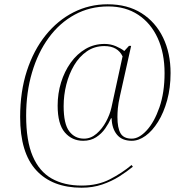

<svg xmlns="http://www.w3.org/2000/svg" viewBox="-20 -734 879 896"><path d="M361 142Q224 142 149 60.5Q74 -21 74 -188Q74 -307 105.5 -403.5Q137 -500 193 -569.5Q249 -639 323 -676.5Q397 -714 482 -714Q575 -714 640.5 -672.5Q706 -631 741 -558.5Q776 -486 776 -393Q776 -324 760 -266Q744 -208 717.5 -165.5Q691 -123 659 -100Q627 -77 595 -77Q549 -77 525.5 -106Q502 -135 501 -182H498Q488 -159 471 -134.5Q454 -110 428.5 -93.5Q403 -77 368 -77Q316 -77 282.5 -116Q249 -155 249 -241Q249 -298 265 -349.5Q281 -401 310 -441.5Q339 -482 379 -505.5Q419 -529 468 -529Q496 -529 520.5 -518.5Q545 -508 560 -496L582 -520H592L540 -287Q532 -251 530 -229Q528 -207 528 -188Q528 -137 542.5 -112Q557 -87 595 -87Q629 -87 664.5 -125.5Q700 -164 724 -233Q748 -302 748 -393Q748 -486 716 -556Q684 -626 625 -665Q566 -704 485 -704Q399 -704 328.5 -665.5Q258 -627 207.5 -558Q157 -489 129.5 -396Q102 -303 102 -194Q102 -77 132.5 -5.5Q163 66 221 99Q279 132 361 132Q436 132 493 102.5Q550 73 594 36L600 44Q572 67 536.5 89.5Q501 112 457 127Q413 142 361 142ZM372 -87Q404 -87 430.5 -110Q457 -133 475 -166.5Q493 -200 500 -232L552 -471Q529 -519 467 -519Q421 -519 385.5 -494.5Q350 -470 326 -429.5Q302 -389 289.5 -339.5Q277 -290 277 -239Q277 -156 303 -121.5Q329 -87 372 -87Z"/></svg>

Font: Noto Serif Display SemiCondensed Thin
Style: Regular
Weight: 100
Width: 4
Designer: Monotype Design Team
Foundry: Monotype Imaging Inc.
Version: Version 2.009